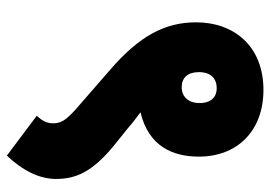

<svg xmlns="http://www.w3.org/2000/svg" viewBox="-134 -538 787 559"><g transform="rotate(90 259.5 -258.5)"><path d="M45 -436C45 -346 84 -271 184 -185L300 -84C329 -57 339 -44 339 -19C339 2 328 16 317 28L433 115C475 71 501 22 501 -28C501 -88 479 -134 406 -195L350 -240C339 -250 323 -262 307 -274C407 -298 436 -369 436 -444C436 -557 360 -632 242 -632C114 -632 45 -546 45 -436ZM190 -444C190 -479 209 -496 237 -496C262 -496 280 -480 280 -446C280 -413 261 -394 234 -394C206 -394 190 -412 190 -444Z"/></g></svg>

Font: Noto Sans Condensed Black
Style: Regular
Weight: 900
Width: 3
Designer: Monotype Design Team
Foundry: Monotype Imaging Inc.
Version: Version 2.013